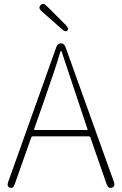

<svg xmlns="http://www.w3.org/2000/svg" viewBox="-20 -944 614 966"><path d="M30 0Q13 -6 21 -28L263 -706Q270 -726 287 -726Q303 -726 310 -706L553 -29Q561 -6 543 0Q525 6 517 -16L435 -252Q433 -258 427 -258H146Q139 -258 137 -252L54 -17Q46 6 30 0ZM152 -295Q150 -290 155 -290H417Q422 -290 420 -295L291 -682Q289 -688 287 -688Q285 -688 283 -682Q258 -596 201 -435ZM319 -790Q310 -781 293 -796L189 -888Q171 -904 184 -918Q197 -932 214 -915L312 -817Q328 -800 319 -790Z"/></svg>

Font: Resource Han Rounded JP ExtraLight
Style: Regular
Weight: 250
Designer: Cyano Hao (round all glyphs); Ryoko NISHIZUKA 西塚涼子 (kana, bopomofo & ideographs); Paul D. Hunt (Latin, Greek & Cyrillic)
Foundry: Cyano Hao
Version: 0.990